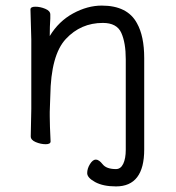

<svg xmlns="http://www.w3.org/2000/svg" viewBox="-20 -505 628 687"><path d="M496 30Q496 162 395 162Q349 162 320.5 146.5Q292 131 292 114.5Q292 98 302 82Q312 66 323 66Q334 66 347.5 83Q361 100 395 100Q412 100 421 81Q430 62 430 31V-293Q430 -352 414 -387.5Q398 -423 348 -423Q269 -423 215.5 -365.5Q162 -308 160 -162Q159 -129 158 -105V-89Q158 -59 161 1Q161 11 143.5 11Q126 11 108 3.5Q90 -4 90 -17L92 -115V-364L89 -471Q89 -481 106.5 -481Q124 -481 142 -473.5Q160 -466 160 -453V-439Q158 -411 158 -376Q190 -429 241.5 -457Q293 -485 344 -485Q436 -485 470 -422Q496 -376 496 -297Z"/></svg>

Font: ToneOZ-Pinyin-WenKai-Regular
Style: Regular
Weight: 400
Designer: Fontworks Inc.
Foundry: ToneOZ
Version: Version 0.240331